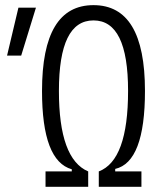

<svg xmlns="http://www.w3.org/2000/svg" viewBox="-20 -723 626 743"><path d="M156.2 0H321.3V-59.6C245.6 -91.8 208 -195.3 208 -371.1C208 -553.7 252.4 -644 341.8 -644C431.2 -644 475.6 -553.7 475.6 -371.1C475.6 -191.9 438 -88.4 362.3 -59.6V0H527.3V-59.6H425.8V-69.3C502.4 -86.9 541 -187 541 -371.1C541 -593.3 474.6 -703.1 341.8 -703.1C209 -703.1 142.6 -593.3 142.6 -371.1C142.6 -189.5 181.2 -89.4 257.8 -67.9V-59.6H156.2ZM7.3 -507.8H62L119.1 -693.4H51.3Z"/></svg>

Font: Cascadia Code Light
Style: Regular
Weight: 300
Monospace: yes
Designer: Aaron Bell
Foundry: Saja Typeworks
Version: Version 2404.023